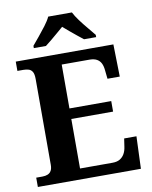

<svg xmlns="http://www.w3.org/2000/svg" viewBox="-99 -1004 851 1077"><g transform="rotate(-10 326.5 -465.5)"><path d="M28 0V-53H63Q81 -53 94 -58.5Q107 -64 114 -76.5Q121 -89 121 -110V-599Q121 -627 113 -640Q105 -653 91.5 -657Q78 -661 62 -661H28V-714H584L588 -530H518L513 -577Q511 -602 503 -618.5Q495 -635 479 -644Q463 -653 437 -653H279V-403H517V-343H279V-61H464Q490 -61 506.5 -71Q523 -81 532.5 -98Q542 -115 545 -137L552 -184H622L615 0ZM141 -784Q157 -803 178.5 -829Q200 -855 220.5 -882Q241 -909 251 -931H386Q397 -909 417 -882Q437 -855 459 -829Q481 -803 496 -784V-771H427Q413 -782 393 -798Q373 -814 353 -831Q333 -848 318 -861Q303 -848 283 -831Q263 -814 244 -798Q225 -782 210 -771H141Z"/></g></svg>

Font: Noto Serif Hebrew
Style: Bold
Weight: 700
Version: Version 2.003